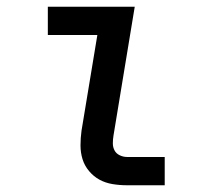

<svg xmlns="http://www.w3.org/2000/svg" viewBox="-20 -550 640 570"><path d="M357 0Q335 0 314 -3.5Q293 -7 275.5 -16.5Q258 -26 244.5 -42Q231 -58 225 -77.5Q219 -97 219 -118.5Q219 -140 222 -162L269 -446H122V-530H380L317 -148Q315 -136 315 -124.5Q315 -113 320 -103.5Q325 -94 335.5 -89Q346 -84 357 -84H469V0Z"/></svg>

Font: Iosevka Curly MdExObl
Style: Regular
Weight: 500
Width: 7
Italic angle: -9°
Monospace: yes
Designer: Belleve Invis
Foundry: Belleve Invis
Version: Version 11.1.0; ttfautohint (v1.8.3)